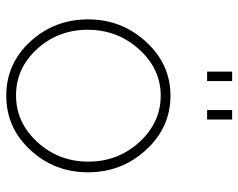

<svg xmlns="http://www.w3.org/2000/svg" viewBox="-96 -674 780 629"><g transform="rotate(90 294.5 -360.0)"><path d="M215 -648V-730H246V-648ZM341 -648V-730H372V-648ZM294 -528Q398 -528 471.5 -448Q545 -368 545 -258Q545 -148 472 -69Q399 10 294 10Q189 10 116.5 -69Q44 -148 44 -258Q44 -368 117.5 -448Q191 -528 294 -528ZM141 -91Q204 -22 293 -22Q382 -22 446 -92Q510 -162 510 -259Q510 -356 446 -426Q382 -496 294 -496Q206 -496 142 -425Q78 -354 78 -257Q78 -160 141 -91Z"/></g></svg>

Font: Raleway-v4020 ExtraLight
Style: Regular
Weight: 275
Designer: Matt McInerney, Pablo Impallari, Rodrigo Fuenzalida
Foundry: Matt McInerney, Pablo Impallari, Rodrigo Fuenzalida
Version: Version 4.020;PS 004.020;hotconv 1.0.88;makeotf.lib2.5.64775